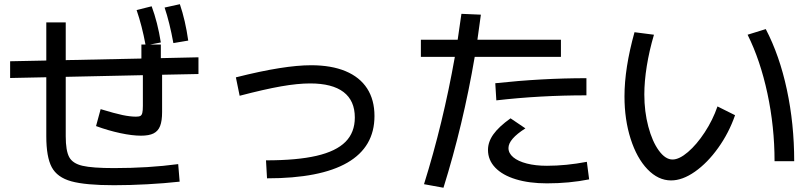

<svg xmlns="http://www.w3.org/2000/svg" viewBox="-20 -838 3790 897"><path d="M196.3 -201.2V-477.1L27.3 -473.6V-551.8L196.3 -555.2V-733.4H287.1V-557.1L640.6 -564.5V-629.9H659.7Q643.6 -716.8 618.2 -791L688.5 -808.6Q716.3 -733.9 731.4 -639.6L680.7 -629.9H731.4V-566.4L907.2 -570.3V-492.2L737.3 -488.8V-314.5Q737.3 -272.9 728 -249.3Q718.8 -225.6 697.5 -214.8Q676.3 -204.1 638.7 -204.1Q597.7 -204.1 541.7 -216.1Q485.8 -228 428.7 -249L450.2 -328.1Q516.1 -308.1 552.2 -300.5Q588.4 -293 615.2 -293Q629.4 -293 635.7 -296.4Q642.1 -299.8 644.8 -310.3Q647.5 -320.8 647.5 -343.8V-486.8L287.1 -479V-201.2Q287.1 -134.3 303.2 -104.2Q319.3 -74.2 365.2 -63.5Q411.1 -52.7 512.7 -52.7Q673.8 -52.7 812.5 -71.3L819.3 10.7Q748 18.6 667.7 22.9Q587.4 27.3 512.7 27.3Q378.9 27.3 313 9Q247.1 -9.3 221.7 -56.9Q196.3 -104.5 196.3 -201.2ZM749 -802.7 820.3 -818.4Q846.2 -742.2 859.4 -648.4L790 -636.7Q772.5 -732.9 749 -802.7Z M1637.7 -289.1Q1637.7 -367.7 1585 -408Q1532.2 -448.2 1428.7 -448.2Q1371.1 -448.2 1293.2 -434.6Q1215.3 -420.9 1099.6 -390.6L1082 -476.6Q1198.2 -505.9 1284.2 -519.5Q1370.1 -533.2 1433.6 -533.2Q1527.8 -533.2 1594.2 -505.6Q1660.6 -478 1695.1 -424.8Q1729.5 -371.6 1729.5 -295.9Q1729.5 -151.4 1603 -78.1Q1476.6 -4.9 1227.5 -4.9L1222.7 -88.9Q1367.7 -88.9 1459 -110.1Q1550.3 -131.3 1594 -175.3Q1637.7 -219.2 1637.7 -289.1Z M2105 -572.3H1946.3V-652.3H2118.2Q2127.9 -715.8 2135.7 -773.4L2226.6 -769.5Q2219.2 -710.9 2210.4 -652.3H2600.6V-572.3H2197.8Q2143.6 -254.4 2051.8 39.1L1960.9 22.5Q2049.8 -261.2 2105 -572.3ZM2259.8 -137.7Q2259.8 -175.3 2285.2 -210.7Q2310.5 -246.1 2365.2 -285.2L2434.6 -238.3Q2355.5 -188 2355.5 -146.5Q2355.5 -122.1 2377.9 -103.3Q2400.4 -84.5 2441.2 -74Q2481.9 -63.5 2535.2 -63.5Q2624.5 -63.5 2721.7 -82L2732.4 0Q2639.6 18.6 2535.2 18.6Q2452.1 18.6 2389.9 -0.5Q2327.6 -19.5 2293.7 -54.9Q2259.8 -90.3 2259.8 -137.7ZM2719.7 -472.7V-392.6Q2502.9 -392.6 2298.8 -369.1L2293.9 -449.2Q2512.2 -472.7 2719.7 -472.7Z M2897.5 -387.7Q2897.5 -519.5 2944.3 -687.5L3035.2 -675.8Q3013.2 -601.1 3001.7 -529.5Q2990.2 -458 2990.2 -396.5Q2990.2 -316.9 3008.8 -246.8Q3027.3 -176.8 3057.9 -134.8Q3088.4 -92.8 3122.1 -92.8Q3153.3 -92.8 3194.1 -127.7Q3234.9 -162.6 3272.5 -220Q3310.1 -277.3 3332 -340.8L3414.1 -299.8Q3385.3 -216.8 3335.2 -147Q3285.2 -77.1 3226.8 -36.1Q3168.5 4.9 3115.2 4.9Q3055.2 4.9 3005.1 -47.1Q2955.1 -99.1 2926.3 -189.2Q2897.5 -279.3 2897.5 -387.7ZM3472.7 -675.8 3557.6 -702.1Q3622.1 -578.6 3656.2 -418.9Q3690.4 -259.3 3690.4 -85H3598.6Q3598.6 -245.6 3565.4 -400.9Q3532.2 -556.2 3472.7 -675.8Z"/></svg>

Font: Pretendard Medium
Style: Regular
Weight: 500
Designer: Base glyphs from Inter by Rasmus Andersson; Hangeul glyphs from Noto Sans CJK(Source Han Sans) by Jang Soo-young and Kan
Foundry: Kil Hyung-jin
Version: Version 1.309